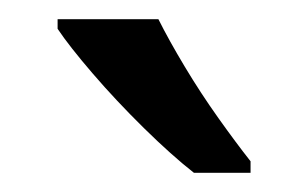

<svg xmlns="http://www.w3.org/2000/svg" viewBox="-20 -879 321 200"><path d="M145 -859Q156 -837 172.5 -809.5Q189 -782 207.5 -756Q226 -730 241 -711V-699H182Q159 -717 130 -745.5Q101 -774 76.5 -802.5Q52 -831 40 -849V-859Z"/></svg>

Font: Noto Sans Kannada UI
Style: Regular
Weight: 400
Designer: Jelle Bosma - Monotype Design Team
Foundry: Monotype Imaging Inc.
Version: Version 2.005; ttfautohint (v1.8.4.7-5d5b)